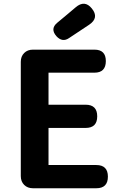

<svg xmlns="http://www.w3.org/2000/svg" viewBox="-20 -1005 655 1025"><path d="M156 0Q127 0 109 -18Q91 -36 91 -65V-675Q91 -704 109 -722Q127 -740 156 -740H484Q545 -740 545 -679Q545 -617 484 -617H239V-446H437Q499 -446 499 -384Q499 -322 437 -322H239V-124H494Q556 -124 556 -62Q556 0 494 0H323ZM281 -812Q247 -851 285 -883L339 -928L384 -966Q432 -1007 470 -960Q511 -910 456 -873L349 -802Q313 -777 281 -812Z"/></svg>

Font: GenSenRounded TW B
Style: Regular
Weight: 700
Version: Version 1.501;PS 1;hotconv 16.6.51;makeotf.lib2.5.65220